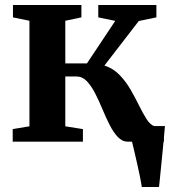

<svg xmlns="http://www.w3.org/2000/svg" viewBox="-20 -563 680 763"><path d="M543.5 180Q541 162.5 535.8 137.2Q530.5 112 524.5 85Q518.5 58 513 35Q507.5 12 504.5 -0.5L470 -62H635.5Q634 -45.5 631.8 -20.8Q629.5 4 626.8 32.5Q624 61 621.2 89.2Q618.5 117.5 616 141.2Q613.5 165 612 180ZM30.5 0V-50L97 -61V-480.5L31.5 -494V-543H303.5V-494L239.5 -480.5V-311H325.5L438 -480L370.5 -494V-543H601.5V-494L531.5 -479.5L395 -302.5Q429.5 -291.5 454.8 -265.5Q480 -239.5 498.8 -207Q517.5 -174.5 533 -143Q548.5 -111.5 563 -89Q577.5 -66.5 594 -61.5L631.5 -51V0H488Q465.5 0 448 -18.8Q430.5 -37.5 415.5 -67Q400.5 -96.5 386.8 -129.8Q373 -163 358 -192.2Q343 -221.5 325.2 -240.2Q307.5 -259 284.5 -259H239.5V-61L309.5 -50V0Z"/></svg>

Font: Merriweather 48pt
Style: Bold
Weight: 700
Version: Version 2.100